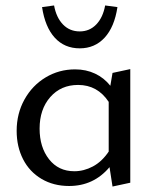

<svg xmlns="http://www.w3.org/2000/svg" viewBox="-20 -676 571 703"><path d="M134 -650 178 -656Q186 -612 210.5 -586.5Q235 -561 272 -561Q308 -561 332.5 -586.5Q357 -612 365 -656L410 -650Q399 -577 363 -538Q327 -499 272 -499Q216 -499 180.5 -538Q145 -577 134 -650ZM457 -423V-7L392 7L381 -64Q323 5 233 5Q176 5 132 -21Q88 -47 64.5 -93Q41 -139 41 -197Q41 -260 69.5 -311.5Q98 -363 147 -392.5Q196 -422 255 -422Q295 -422 328 -406.5Q361 -391 384 -362L392 -409ZM378 -121V-303Q337 -365 266 -365Q203 -365 164 -320.5Q125 -276 125 -205Q125 -137 159.5 -93Q194 -49 252 -49Q287 -49 320 -66.5Q353 -84 378 -121Z"/></svg>

Font: Ysabeau Infant Medium
Style: Regular
Weight: 500
Designer: Christian Thalmann (Catharsis Fonts)
Version: Version 0.003